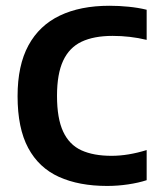

<svg xmlns="http://www.w3.org/2000/svg" viewBox="-20 -622 534 650"><path d="M342.5 7.5Q247.5 7.5 179.5 -23.2Q111.5 -54 75.5 -121Q39.5 -188 39.5 -296.5Q39.5 -400.5 76.2 -468.2Q113 -536 182.5 -569.2Q252 -602.5 350.5 -602.5Q383 -602.5 415.5 -599.2Q448 -596 476.5 -589V-487Q447.5 -494 419.2 -497.2Q391 -500.5 361 -500.5Q298 -500.5 256.2 -480.8Q214.5 -461 193.8 -416.5Q173 -372 173 -297.5Q173 -221 193.8 -176.5Q214.5 -132 255.5 -113.2Q296.5 -94.5 357.5 -94.5Q386 -94.5 416 -99.5Q446 -104.5 476.5 -114V-12Q449 -3 413.8 2.2Q378.5 7.5 342.5 7.5Z"/></svg>

Font: Encode Sans SC SemiCondensed SemiBold
Style: Regular
Weight: 600
Width: 4
Designer: Multiple Designers
Foundry: Impallari Type
Version: Version 3.002